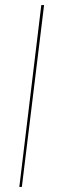

<svg xmlns="http://www.w3.org/2000/svg" viewBox="-20 -740 235 760"><path d="M56.5 0 143.5 -720H154.5L66.5 0Z"/></svg>

Font: Lato Hairline
Style: Italic
Weight: 100
Italic angle: -7°
Designer: Lukasz Dziedzic
Foundry: tyPoland Lukasz Dziedzic
Version: Version 2.007; 2014-02-27